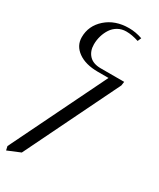

<svg xmlns="http://www.w3.org/2000/svg" viewBox="-257 -823 994 1203"><g transform="rotate(30 239.5 -221.5)"><path d="M6.8 274.9 341.8 -411.1H265.1Q175.3 -411.1 122.1 -449.2Q68.8 -487.3 68.8 -548.8Q68.8 -631.8 133.5 -689Q198.2 -746.1 297.9 -746.1Q346.7 -746.1 395 -729L383.8 -703.1Q335 -719.2 293.9 -719.2Q260.7 -719.2 234.1 -704.1Q207.5 -689 191.2 -664.1Q174.8 -639.2 166 -609.4Q157.2 -579.6 157.2 -547.9Q157.2 -499.5 185.5 -469.2Q213.9 -439 269 -439H439L435.1 -411.1L105 265.1L13.2 303.2Z"/></g></svg>

Font: Dihjauti
Style: Bold Italic
Weight: 700
Italic angle: -9°
Designer: T. Christopher White
Version: Version 3.0.0